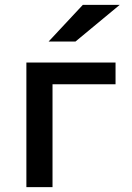

<svg xmlns="http://www.w3.org/2000/svg" viewBox="-20 -782 540 786"><path d="M88 -526H453V-437H195V-16H88ZM319 -762H470L289 -612H179Z"/></svg>

Font: D2Coding ligature
Style: Bold
Weight: 700
Monospace: yes
Designer: Yong-Rak Park; Jeong-Hwan Yoon; Sang-Min Lee;
Foundry: NHN Corporation
Version: Version 1.3.2; Build 20180524